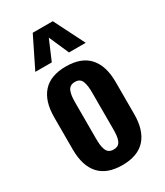

<svg xmlns="http://www.w3.org/2000/svg" viewBox="-206 -911 866 1005"><g transform="rotate(-30 227.5 -408.5)"><path d="M75.2 -642.1 166 -826.2H287.1L379.9 -642.1H278.8L226.1 -762.2L174.8 -642.1ZM227.1 8.8Q134.3 8.8 88.1 -42.7Q42 -94.2 42 -191.9V-386.2Q42 -483.9 88.1 -535.4Q134.3 -586.9 227.1 -586.9Q320.3 -586.9 366.7 -535.4Q413.1 -483.9 413.1 -386.2V-191.9Q413.1 -94.2 366.7 -42.7Q320.3 8.8 227.1 8.8ZM228 -85Q244.6 -85 255.1 -92Q265.6 -99.1 270.8 -113.8Q275.9 -128.4 277.3 -143.6Q278.8 -158.7 278.8 -182.1V-395Q278.8 -418.5 277.1 -433.8Q275.4 -449.2 270.5 -464.1Q265.6 -479 255.1 -486.1Q244.6 -493.2 228 -493.2Q210.9 -493.2 200.2 -485.8Q189.5 -478.5 184.3 -463.9Q179.2 -449.2 177.5 -433.8Q175.8 -418.5 175.8 -395V-182.1Q175.8 -159.2 177.5 -144Q179.2 -128.9 184.3 -114.3Q189.5 -99.6 200.2 -92.3Q210.9 -85 228 -85Z"/></g></svg>

Font: Oswald Medium
Style: Regular
Weight: 500
Designer: Vernon Adams
Foundry: Vernon Adams
Version: Version 4.103